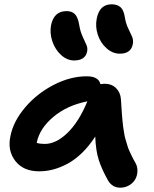

<svg xmlns="http://www.w3.org/2000/svg" viewBox="-20 -826 706 883"><path d="M530.8 -579.1Q498 -579.1 470.2 -603.8Q442.4 -628.4 429.9 -666Q417.5 -703.6 424.8 -740.2Q437.5 -806.2 493.2 -806.2Q519.5 -806.2 534.4 -792.7Q549.3 -779.3 554.2 -746.1Q558.6 -718.3 569.8 -695.3Q581.1 -672.4 587.6 -657Q594.2 -641.6 590.8 -623Q582.5 -579.1 530.8 -579.1ZM320.8 -547.9Q288.6 -547.9 261 -573Q233.4 -598.1 220.7 -636Q208 -673.8 214.8 -710Q228 -774.9 286.1 -774.9Q311 -774.9 324.7 -760.7Q338.4 -746.6 344.2 -711.9Q349.1 -681.6 359.9 -658Q370.6 -634.3 377.2 -619.9Q383.8 -605.5 380.9 -589.8Q372.6 -547.9 320.8 -547.9ZM160.2 -38.1Q87.4 -38.1 50.5 -85.7Q13.7 -133.3 27.8 -199.2Q41 -267.6 95.2 -331.5Q149.4 -395.5 226.3 -435.3Q303.2 -475.1 378.9 -475.1Q433.6 -475.1 441.9 -439Q453.6 -440.9 460 -440.9Q493.2 -440.9 513.4 -421.1Q533.7 -401.4 536.1 -370.1Q536.6 -365.2 538.3 -336.7Q540 -308.1 540.5 -303.5Q541 -298.8 543 -274.7Q544.9 -250.5 546.1 -244.4Q547.4 -238.3 550.3 -218Q553.2 -197.8 556.2 -189.2Q559.1 -180.7 563.7 -163.6Q568.4 -146.5 573.5 -135.3Q578.6 -124 585.7 -109.1Q592.8 -94.2 601.1 -80.1Q611.8 -63 612.1 -42.2Q612.3 -21.5 603.5 -4.2Q594.7 13.2 575.9 25.1Q557.1 37.1 533.2 37.1Q497.6 37.1 478 5.9Q449.2 -44.9 434.8 -88.4Q420.4 -131.8 418 -198.2Q390.6 -155.3 357.7 -123.3Q324.7 -91.3 291 -73.2Q257.3 -55.2 224.9 -46.6Q192.4 -38.1 160.2 -38.1ZM148.9 -169.9V-168.9Q163.1 -164.1 186 -164.1Q237.8 -164.1 290.3 -214.8Q342.8 -265.6 381.8 -359.9Q289.1 -341.8 225.6 -288.6Q162.1 -235.4 148.9 -169.9Z"/></svg>

Font: Shantell Sans Irregular
Style: Italic
Weight: 600
Italic angle: -11.31°
Designer: Stephen Nixon, Anya Danilova, Shantell Martin
Foundry: Arrow Type
Version: Version 1.006;[9816181b4]